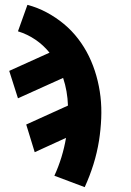

<svg xmlns="http://www.w3.org/2000/svg" viewBox="-20 -558 540 791"><path d="M329 213 204 166Q221 129 233 90Q245 51 252 10L123 69L88 -45L260 -123Q259 -153 254 -181.5Q249 -210 240 -237L54 -153L18 -266L184 -341Q159 -372 126 -394.5Q93 -417 54 -429L93 -538Q135 -527 173 -506.5Q211 -486 243.5 -459Q276 -432 302 -398Q328 -364 346.5 -326Q365 -288 377 -245.5Q389 -203 394 -159.5Q399 -116 397 -70Q395 -24 388 21Q380 71 365 119Q350 167 329 213Z"/></svg>

Font: Iosevka Slab Heavy Oblique
Style: Regular
Weight: 900
Italic angle: -9°
Monospace: yes
Designer: Belleve Invis
Foundry: Belleve Invis
Version: Version 11.1.1; ttfautohint (v1.8.3)